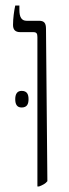

<svg xmlns="http://www.w3.org/2000/svg" viewBox="-20 -667 249 693"><path d="M115 6H121C134 1 144 -4 151 -13L146 -563C146 -583 140 -592 121 -592H76C58 -592 50 -605 50 -631V-647H35C31 -629 27 -601 27 -577C27 -560 35 -551 53 -551H100C112 -551 115 -546 115 -533ZM35 -309C35 -291 41 -279 58 -279C78 -279 83 -292 83 -309C83 -326 78 -339 58 -339C41 -339 35 -326 35 -309Z"/></svg>

Font: Noto Serif Hebrew Condensed ExtraLight
Style: Regular
Weight: 200
Width: 3
Designer: Monotype Design Team
Foundry: Monotype Imaging Inc.
Version: Version 2.004